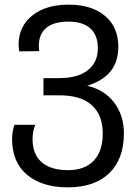

<svg xmlns="http://www.w3.org/2000/svg" viewBox="-20 -566 601 826"><path d="M32 32Q32 1 42 -29H132Q127 -19 123.5 -1.5Q120 16 120 31Q120 98 159.5 132Q199 166 272 166Q345 166 383.5 125Q422 84 422 8Q422 -71 375 -113.5Q328 -156 235 -156H167V-230H235Q315 -230 358 -264Q401 -298 401 -358Q401 -415 368.5 -444Q336 -473 274 -473Q212 -473 179.5 -446.5Q147 -420 147 -368Q147 -360 149 -346L63 -345Q60 -360 60 -373Q60 -452 118.5 -499Q177 -546 275 -546Q375 -546 432 -497.5Q489 -449 489 -365Q489 -300 455.5 -259Q422 -218 355 -197Q429 -180 471 -125Q513 -70 513 8Q513 118 450 179Q387 240 272 240Q161 240 96.5 186Q32 132 32 32Z"/></svg>

Font: Noto Sans Georgian
Style: Regular
Weight: 400
Designer: Monotype Design team
Foundry: Monotype Imaging Inc.
Version: Version 1.000